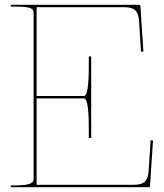

<svg xmlns="http://www.w3.org/2000/svg" viewBox="-20 -780 685 800"><path d="M25 -760V-752.5H45C111 -752.5 120 -743 120 -727.5V-35.5C120 -21 113.5 -7.5 45 -7.5H25V0H600C601.5 0 605 -1 605 -4.5L617.5 -194.5L607.5 -195.5L599.5 -68.5C596.5 -26 581.5 -10 536 -10H132.5V-370H330C350 -370 350 -279 350 -235V-205H360V-545H350V-515C350 -474 350 -380 330 -380H132.5V-750H496C540 -750 556.5 -735.5 559.5 -691.5L567.5 -564.5L577.5 -565.5L565 -755.5C565 -757 563.5 -760 560 -760Z"/></svg>

Font: Znikomit
Style: Regular
Weight: 100
Designer: gluk
Foundry: gluk
Version: Version 0.55